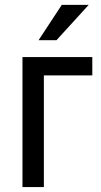

<svg xmlns="http://www.w3.org/2000/svg" viewBox="-20 -760 411 780"><path d="M355 -453.6V-528.3H71.3V0H158.2V-453.6ZM231 -740.2 136.7 -596.7H209.5L340.3 -740.2Z"/></svg>

Font: Roboto Condensed
Style: Regular
Weight: 400
Designer: Google
Version: Version 2.134; 2016